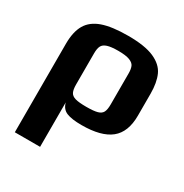

<svg xmlns="http://www.w3.org/2000/svg" viewBox="-163 -623 922 961"><g transform="rotate(30 298.0 -143.0)"><path d="M54 -303Q54 -373 78.5 -414.5Q103 -456 157.5 -475Q212 -494 305 -494Q402 -494 455 -470.5Q508 -447 527 -405Q546 -363 546 -299V-172Q546 -77 492 -33.5Q438 10 325 10Q268 10 238.5 -2Q209 -14 200 -49V208H54ZM400 -153V-332Q400 -357 393.5 -372Q387 -387 365 -395.5Q343 -404 299 -404Q258 -404 236.5 -397Q215 -390 207.5 -375Q200 -360 200 -332V-153Q200 -123 207.5 -108Q215 -93 236 -87Q257 -81 300 -81Q343 -81 364 -87Q385 -93 392.5 -108Q400 -123 400 -153Z"/></g></svg>

Font: Play
Style: Bold
Weight: 700
Designer: Jonas Hecksher (Cyrillic expansion: Cyreal)
Foundry: Jonas Hecksher, Playtype, e-types AS
Version: Version 2.101; ttfautohint (v1.5.65-e2d9)